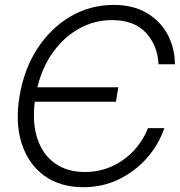

<svg xmlns="http://www.w3.org/2000/svg" viewBox="-20 -759 742 790"><path d="M323.2 11.2Q226.6 11.2 161.4 -36.6Q96.2 -84.5 69.1 -168.9Q42 -253.4 60.5 -363.3Q78.6 -474.1 133.5 -558.6Q188.5 -643.1 269.5 -690.9Q350.6 -738.8 447.8 -738.8Q526.9 -738.8 583 -706.1Q639.2 -673.3 669.2 -617.9Q699.2 -562.5 699.7 -494.6H632.3Q628.4 -572.8 580.1 -624.5Q531.7 -676.3 440.9 -676.3Q370.1 -676.3 307.9 -642.6Q245.6 -608.9 200.2 -546.9Q154.8 -484.9 133.8 -399.9H466.8L457 -340.3H123Q112.3 -251.5 134.5 -186.5Q156.7 -121.6 206.8 -86.4Q256.8 -51.3 329.6 -51.3Q389.6 -51.3 441.2 -75Q492.7 -98.6 530.8 -139.6Q568.8 -180.7 588.9 -231.9H656.2Q633.3 -164.6 585 -109.4Q536.6 -54.2 469.7 -21.5Q402.8 11.2 323.2 11.2Z"/></svg>

Font: Inter Display Light
Style: Italic
Weight: 300
Italic angle: -9.39999°
Designer: Rasmus Andersson
Foundry: rsms
Version: Version 4.000;git-a52131595